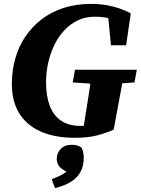

<svg xmlns="http://www.w3.org/2000/svg" viewBox="-20 -692 724 988"><path d="M41 -259Q41 -329 59 -392Q77 -455 112 -506Q147 -557 196.5 -594.5Q246 -632 310 -652Q374 -672 449 -672Q491 -672 528 -665.5Q565 -659 596.5 -648Q628 -637 653 -623L629 -459H551L535 -621L602 -570Q574 -589 542.5 -597.5Q511 -606 467 -606Q420 -606 381 -587.5Q342 -569 311.5 -536.5Q281 -504 260 -461Q239 -418 228 -369Q217 -320 217 -269Q217 -199 235.5 -149Q254 -99 293.5 -71.5Q333 -44 396 -44Q425 -44 446 -49Q467 -54 488 -61L406 -10L418 -88Q428 -149 437.5 -210.5Q447 -272 455 -333H622L565 -25Q527 -8 480.5 4.5Q434 17 366 17Q260 17 187.5 -16Q115 -49 78 -110.5Q41 -172 41 -259ZM354 -268 366 -333H684L672 -268L556 -259H482ZM411 120Q411 161 394.5 192Q378 223 345 243.5Q312 264 263 276L246 230Q270 221 288 212.5Q306 204 319.5 193Q333 182 345 166L346 200Q309 188 290.5 170Q272 152 272 125Q272 96 292.5 74.5Q313 53 350 53Q367 53 380.5 57.5Q394 62 401 70Q405 80 408 92Q411 104 411 120Z"/></svg>

Font: Source Serif 4 ExtraBold
Style: Italic
Weight: 800
Italic angle: -12°
Designer: Frank Grießhammer
Foundry: Adobe Systems Incorporated
Version: Version 4.004;hotconv 1.0.116;makeotfexe 2.5.65601